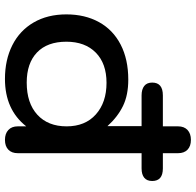

<svg xmlns="http://www.w3.org/2000/svg" viewBox="-28 -772 809 794"><g transform="rotate(90 377.0 -374.5)"><path d="M728 -599Q728 -577 714.5 -566Q701 -555 676 -555H613V-43Q613 -18 598.5 -4Q584 10 558 10Q532 10 517 -4Q502 -18 502 -43V-78Q433 10 306 10Q227 10 166.5 -20.5Q106 -51 72.5 -108.5Q39 -166 39 -244Q39 -321 71 -379Q103 -437 164 -468.5Q225 -500 309 -500Q373 -500 418 -478Q463 -456 501 -414V-555H374Q349 -555 335 -566Q321 -577 321 -599Q321 -643 374 -643H502V-706Q502 -731 517 -745Q532 -759 558 -759Q584 -759 598.5 -745Q613 -731 613 -706V-643H676Q728 -643 728 -599ZM502 -245Q502 -322 452.5 -366Q403 -410 322 -410Q242 -410 197 -365.5Q152 -321 152 -244Q152 -165 196.5 -122.5Q241 -80 321 -80Q406 -80 454 -124Q502 -168 502 -245Z"/></g></svg>

Font: Kodchasan SemiBold
Style: Regular
Weight: 600
Version: Version 1.000; ttfautohint (v1.6)